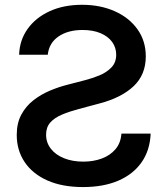

<svg xmlns="http://www.w3.org/2000/svg" viewBox="-20 -757 688 789"><path d="M321.3 11.7Q235.4 11.7 174.3 -15.6Q113.3 -43 81.1 -91.3Q48.8 -139.6 48.8 -202.6Q48.8 -251 67.6 -285.9Q86.4 -320.8 117.4 -345Q148.4 -369.1 185.8 -384.8Q223.1 -400.4 260.7 -409.7L330.1 -427.7Q358.9 -435.1 388.2 -447Q417.5 -459 437.5 -479.5Q457.5 -500 457.5 -532.2Q457.5 -561.5 440.9 -584.5Q424.3 -607.4 393.3 -620.6Q362.3 -633.8 319.3 -633.8Q259.3 -633.8 220.5 -607.2Q181.6 -580.6 176.3 -532.2H58.6Q60.5 -591.8 93.3 -637.9Q126 -684.1 183.6 -710.7Q241.2 -737.3 317.4 -737.3Q392.1 -737.3 451.4 -710.9Q510.7 -684.6 544.9 -636.7Q579.1 -588.9 579.1 -525.4Q579.1 -449.7 528.6 -402.3Q478 -355 387.7 -331.5L303.7 -309.1Q265.1 -298.8 234.4 -285.9Q203.6 -272.9 186.5 -253.4Q169.4 -233.9 169.4 -203.6Q169.4 -170.9 189 -145.8Q208.5 -120.6 243.2 -106.7Q277.8 -92.8 322.3 -92.8Q363.8 -92.8 398.2 -105.5Q432.6 -118.2 454.3 -143.6Q476.1 -168.9 479 -208H599.1Q596.2 -138.7 561.5 -89.6Q526.9 -40.5 465.8 -14.4Q404.8 11.7 321.3 11.7Z"/></svg>

Font: Inter Cardless
Style: Medium
Weight: 500
Designer: Rasmus Andersson
Foundry: rsms
Version: Version 4.001;git-9221beed3